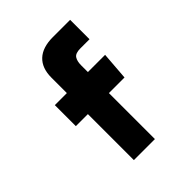

<svg xmlns="http://www.w3.org/2000/svg" viewBox="-178 -718 820 820"><g transform="rotate(-45 232.0 -308.0)"><path d="M383.8 -499H328.1Q298.8 -499 289.3 -484.9Q279.8 -470.7 279.8 -445.8V-404.8H383.8L374 -277.8H279.8V0H152.8V-277.8H80.1V-404.8H152.8V-498Q152.8 -555.7 185.1 -585.9Q217.3 -616.2 279.8 -616.2H383.8Z"/></g></svg>

Font: Modern Pictograms
Style: Normal
Weight: 400
Designer: John Caserta
Foundry: John Caserta
Version: 1.000